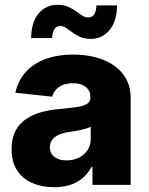

<svg xmlns="http://www.w3.org/2000/svg" viewBox="-20 -778 625 808"><path d="M208 9.8Q156.2 9.8 115.5 -8.1Q74.7 -25.9 51.8 -61.3Q28.8 -96.7 28.8 -150.4Q28.8 -195.3 44.7 -226.3Q60.5 -257.3 88.9 -276.6Q117.2 -295.9 153.6 -305.9Q189.9 -315.9 231.4 -319.3Q277.8 -323.7 306.2 -328.1Q334.5 -332.5 347.4 -341.8Q360.4 -351.1 360.4 -367.7V-369.6Q360.4 -388.2 351.6 -400.9Q342.8 -413.6 326.4 -420.7Q310.1 -427.7 286.6 -427.7Q263.2 -427.7 245.1 -420.7Q227.1 -413.6 215.6 -400.9Q204.1 -388.2 199.7 -371.1L44.9 -387.7Q54.7 -436 85.9 -472.2Q117.2 -508.3 168.2 -528.3Q219.2 -548.3 289.1 -548.3Q340.3 -548.3 384.5 -536.4Q428.7 -524.4 461.2 -501.2Q493.7 -478 511.7 -444.3Q529.8 -410.6 529.8 -366.7V0H369.1V-75.7H365.2Q350.1 -47.9 327.9 -28.8Q305.7 -9.8 275.9 0Q246.1 9.8 208 9.8ZM259.8 -103Q288.6 -103 311.5 -114.3Q334.5 -125.5 348.1 -145.8Q361.8 -166 361.8 -192.9V-244.1Q354.5 -240.7 343.8 -237.3Q333 -233.9 320.3 -231.2Q307.6 -228.5 294.2 -226.3Q280.8 -224.1 268.1 -222.2Q243.7 -218.8 226.1 -210.4Q208.5 -202.1 199.2 -189.2Q189.9 -176.3 189.9 -158.2Q189.9 -140.1 199 -127.9Q208 -115.7 223.6 -109.4Q239.3 -103 259.8 -103ZM362.3 -614.3Q336.4 -614.3 317.6 -622.6Q298.8 -630.9 284.7 -641.6Q270.5 -652.3 258.3 -660.4Q246.1 -668.5 233.4 -668.5Q217.3 -668.5 208.7 -655Q200.2 -641.6 199.2 -617.7H110.8Q112.3 -687 143.3 -722.4Q174.3 -757.8 221.7 -757.8Q247.1 -757.8 265.9 -749.8Q284.7 -741.7 299.1 -731.2Q313.5 -720.7 325.7 -712.6Q337.9 -704.6 350.1 -704.6Q368.7 -704.6 376.7 -717.8Q384.8 -731 385.7 -755.4H472.7Q471.7 -687 440.2 -650.6Q408.7 -614.3 362.3 -614.3Z"/></svg>

Font: Inter 17pt ExtraBold
Style: Regular
Weight: 800
Version: Version 4.001;git-66647c0bb